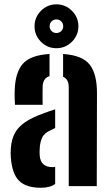

<svg xmlns="http://www.w3.org/2000/svg" viewBox="-20 -857 514 884"><path d="M49 -374.5Q48 -384.5 47.5 -405.5Q47 -426.5 48 -446.5Q51 -525 85.8 -564Q120.5 -603 208 -608.5V-506.5Q179 -497.5 176.5 -462Q176 -454 176 -434.8Q176 -415.5 176 -397.5Q176 -379.5 176.5 -374.5ZM296.5 0V-455.5Q296.5 -492.5 270.5 -503.5V-608.5Q359.5 -602.5 393.2 -559.2Q427 -516 426.5 -426L425.5 0ZM30 -130.5Q29 -140 29 -153.2Q29 -166.5 30 -175.5Q33 -215 48.2 -243.8Q63.5 -272.5 95.8 -294.5Q128 -316.5 182.5 -336Q195.5 -341 208.2 -345.2Q221 -349.5 234 -353.5V-267.5Q229 -265.5 224.2 -263Q219.5 -260.5 214.5 -258Q183 -244.5 173.5 -222.2Q164 -200 163 -175Q162 -162 162.2 -156.2Q162.5 -150.5 163 -140Q167.5 -87.5 221.5 -87.5Q229 -87.5 234 -89V-10Q210 7.5 168 7.5Q101 7.5 68.5 -24Q36 -55.5 30 -130.5ZM239.5 -635Q198 -635 168.5 -664.8Q139 -694.5 139 -736Q139 -777.5 168.5 -807.2Q198 -837 239.5 -837Q281.5 -837 311.2 -807.2Q341 -777.5 341 -736Q341 -694.5 311.2 -664.8Q281.5 -635 239.5 -635ZM239.5 -705Q253 -705 262 -714Q271 -723 271 -736Q271 -749.5 262 -758.5Q253 -767.5 239.5 -767.5Q226.5 -767.5 217.5 -758.5Q208.5 -749.5 208.5 -736Q208.5 -723 217.5 -714Q226.5 -705 239.5 -705Z"/></svg>

Font: Big Shoulders Stencil Text ExtraBold
Style: Regular
Weight: 800
Designer: Patric King
Foundry: XO Type Co
Version: Version 1.000